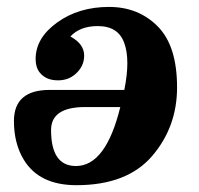

<svg xmlns="http://www.w3.org/2000/svg" viewBox="-20 -525 579 558"><path d="M200.7 -42.5Q287.6 -42.5 329.6 -213.9H227.5Q128.4 -213.9 128.4 -147Q128.4 -42.5 200.7 -42.5ZM202.1 13.2Q94.2 13.2 49.3 -60.5Q20.5 -107.9 20.5 -173.3Q20.5 -263.7 124.5 -263.7H341.3Q350.1 -307.6 350.1 -341.3Q350.1 -376.5 340.8 -400.9Q323.2 -449.2 264.2 -449.2Q212.4 -449.2 184.6 -418.9Q224.6 -397.5 224.6 -363.3Q224.6 -331.1 197.8 -308.6Q177.7 -291.5 148.4 -291.5Q113.3 -291.5 95.2 -314.5Q83.5 -329.6 83.5 -353.5Q83.5 -414.6 146.2 -459.7Q209 -504.9 296.9 -504.9Q382.3 -504.9 438.5 -448.2Q494.6 -391.6 494.6 -271Q494.6 -155.8 421.9 -71.3Q349.1 13.2 202.1 13.2Z"/></svg>

Font: Munson
Style: Bold Italic
Weight: 700
Italic angle: -12°
Designer: Paul James MIller
Foundry: High-Logic / Made with FontCreator
Version: Version 2.10;May 5, 2019;FontCreator 11.5.0.2430 64-bit